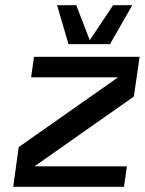

<svg xmlns="http://www.w3.org/2000/svg" viewBox="-20 -720 558 740"><path d="M113 -79H114H469L458 0H31L52 -153L435 -422H100L111 -501H518L496 -348ZM490 -700 404 -550H244L200 -700H274L326 -565L416 -700Z"/></svg>

Font: Fivo Sans Modern Med
Style: Italic
Weight: 450
Designer: Alexander Slobzheninov
Foundry: Alexander Slobzheninov
Version: 1.0